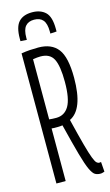

<svg xmlns="http://www.w3.org/2000/svg" viewBox="-137 -944 573 1002"><g transform="rotate(-15 150.0 -443.0)"><path d="M275 10Q258 10 246 3Q234 -4 221 -31.5Q208 -59 191 -119.5Q174 -180 148 -285Q135 -283 123 -283Q113 -283 104 -283Q95 -283 89 -284V0H39V-703Q63 -707 85.5 -708.5Q108 -710 131 -710Q202 -710 236.5 -665.5Q271 -621 271 -509Q271 -339 193 -302Q215 -212 229 -160.5Q243 -109 252.5 -84.5Q262 -60 269 -53.5Q276 -47 283 -47Q289 -47 293 -48L297 5Q293 6 287.5 8Q282 10 275 10ZM127 -331Q172 -331 195.5 -370.5Q219 -410 219 -501Q219 -587 200 -624.5Q181 -662 130 -662Q121 -662 111 -661Q101 -660 89 -658V-333Q106 -331 127 -331ZM147 -896Q192 -896 218.5 -871Q245 -846 245 -780Q245 -777 245 -773.5Q245 -770 245 -766L211 -764V-775Q211 -818 195 -837Q179 -856 147 -856Q116 -856 100 -837Q84 -818 84 -775V-764L50 -766Q50 -770 50 -773.5Q50 -777 50 -780Q50 -843 74.5 -869.5Q99 -896 147 -896Z"/></g></svg>

Font: Georama ExtraCondensed Light
Style: Regular
Weight: 300
Width: 2
Designer: Jean-Baptiste Levee
Foundry: Production Type
Version: Version 1.000